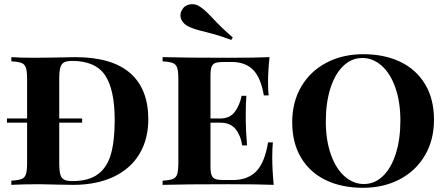

<svg xmlns="http://www.w3.org/2000/svg" viewBox="-20 -880 2128 914"><path d="M686 -312Q686 -218 644 -147.5Q602 -77 521 -38.5Q440 0 328 0L264 -1Q200 -3 170 -3Q81 -3 34 0V-20Q68 -22 83 -28Q98 -34 103.5 -51Q109 -68 109 -106V-502Q109 -540 103.5 -557Q98 -574 83 -580Q68 -586 34 -588V-608Q72 -605 141 -605L237 -606Q311 -608 337 -608Q512 -608 599 -532.5Q686 -457 686 -312ZM262 -504V-104Q262 -68 267 -50Q272 -32 285 -25Q298 -18 325 -18Q402 -18 446 -50.5Q490 -83 508 -146Q526 -209 526 -308Q526 -454 480 -522Q434 -590 324 -590Q298 -590 285 -583Q272 -576 267 -558Q262 -540 262 -504ZM371 -296H13V-316H371Z M1283 0Q1218 -3 1064 -3Q858 -3 754 0V-20Q788 -22 803 -28Q818 -34 823.5 -51Q829 -68 829 -106V-502Q829 -540 823.5 -557Q818 -574 802.5 -580Q787 -586 754 -588V-608Q858 -605 1064 -605Q1204 -605 1263 -608Q1256 -541 1256 -488Q1256 -449 1259 -426H1236Q1221 -512 1184 -548.5Q1147 -585 1082 -585H1045Q1019 -585 1006 -580.5Q993 -576 987.5 -562.5Q982 -549 982 -520V-316H1029Q1075 -316 1098.5 -348.5Q1122 -381 1130 -424H1153Q1150 -390 1150 -346V-306Q1150 -261 1156 -188H1133Q1126 -235 1101.5 -265.5Q1077 -296 1029 -296H982V-88Q982 -59 987.5 -45.5Q993 -32 1006 -27.5Q1019 -23 1045 -23H1088Q1159 -23 1199.5 -64Q1240 -105 1256 -202H1279Q1276 -174 1276 -130Q1276 -73 1283 0ZM989 -797Q1039 -743 1088 -702L1081 -690Q1033 -708 995.5 -718Q958 -728 951 -730Q928 -735 908 -741.5Q888 -748 873 -756Q857 -765 848 -778.5Q839 -792 839 -807Q839 -820 845 -830Q852 -845 865.5 -852.5Q879 -860 895 -860Q912 -860 926 -852Q941 -843 954 -831.5Q967 -820 989 -797Z M2046 -310Q2046 -214 2003 -140.5Q1960 -67 1883 -26.5Q1806 14 1708 14Q1607 14 1531 -22.5Q1455 -59 1413 -129.5Q1371 -200 1371 -298Q1371 -394 1414 -467.5Q1457 -541 1534 -581.5Q1611 -622 1709 -622Q1810 -622 1886 -585.5Q1962 -549 2004 -478.5Q2046 -408 2046 -310ZM1531 -302Q1531 -213 1555 -145Q1579 -77 1620.5 -40.5Q1662 -4 1712 -4Q1764 -4 1803.5 -42.5Q1843 -81 1864.5 -149.5Q1886 -218 1886 -306Q1886 -395 1862 -463Q1838 -531 1796.5 -567.5Q1755 -604 1705 -604Q1653 -604 1613.5 -565.5Q1574 -527 1552.5 -458.5Q1531 -390 1531 -302Z"/></svg>

Font: Playfair Display SC
Style: Bold
Weight: 700
Designer: Claus Eggers Sørensen
Foundry: Claus Eggers Sørensen
Version: Version 1.200; ttfautohint (v1.6)